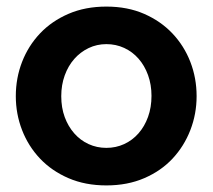

<svg xmlns="http://www.w3.org/2000/svg" viewBox="-20 -553 646 583"><path d="M303 10Q239 10 188 -12Q137 -34 101.5 -71.5Q66 -109 47 -158Q28 -207 28 -261Q28 -316 47 -365Q66 -414 101.5 -451.5Q137 -489 188 -511Q239 -533 303 -533Q367 -533 417.5 -511Q468 -489 503.5 -451.5Q539 -414 558 -365Q577 -316 577 -261Q577 -207 558 -158Q539 -109 504 -71.5Q469 -34 418 -12Q367 10 303 10ZM166 -261Q166 -226 176.5 -197.5Q187 -169 205.5 -148Q224 -127 249 -115.5Q274 -104 303 -104Q332 -104 357 -115.5Q382 -127 400.5 -148Q419 -169 429.5 -198Q440 -227 440 -262Q440 -296 429.5 -325Q419 -354 400.5 -375Q382 -396 357 -407.5Q332 -419 303 -419Q274 -419 249 -407Q224 -395 205.5 -374Q187 -353 176.5 -324Q166 -295 166 -261Z"/></svg>

Font: PTCRaleway
Style: Bold
Weight: 700
Designer: Matt McInerney, Pablo Impallari, Rodrigo Fuenzalida
Foundry: Matt McInerney, Pablo Impallari, Rodrigo Fuenzalida
Version: Version 3.000g; ttfautohint (v1.5) -l 8 -r 28 -G 28 -x 14 -D